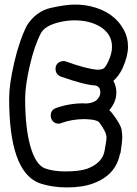

<svg xmlns="http://www.w3.org/2000/svg" viewBox="-20 -820 600 840"><path d="M271 0Q206 0 149 -20Q20 -73 20 -389Q20 -451 42.5 -547.5Q65 -644 98 -709Q138 -771 202.5 -785.5Q267 -800 308 -800Q343 -800 374 -793Q478 -770 522 -689Q540 -657 540 -615Q540 -575 517 -523Q502 -490 476 -466Q489 -444 489 -415Q489 -374 458 -338Q466 -331 472 -323Q509 -274 512 -252Q515 -230 515 -218Q515 -203 507 -149Q505 -149 505 -148Q487 -53 386 -17Q341 0 271 0ZM265 -70Q328 -70 362 -82Q430 -108 438 -163Q446 -205 446 -219Q446 -241 416 -282Q408 -297 352 -299Q296 -299 249 -282Q243 -279 237 -279Q213 -279 204 -302Q202 -308 202 -315Q202 -338 224 -347Q282 -368 347 -368L355 -367Q390 -369 404.5 -384Q419 -399 419 -415Q419 -441 398 -446Q351 -448 246 -485Q223 -495 223 -519Q223 -539 239 -548Q249 -553 258 -553Q263 -553 269 -551Q356 -519 406 -515Q426 -515 434.5 -521.5Q443 -528 454 -552Q470 -586 470 -615Q470 -672 417 -704Q371 -731 306 -731Q274 -731 240 -723Q177 -708 159 -675Q130 -619 110 -531.5Q90 -444 90 -389Q90 -262 112.5 -181.5Q135 -101 175 -84Q213 -70 265 -70Z"/></svg>

Font: Bubblez Graffiti
Style: Regular
Weight: 400
Designer: GGBotNet
Foundry: GGBotNet
Version: 1.00